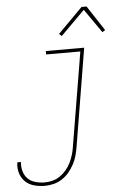

<svg xmlns="http://www.w3.org/2000/svg" viewBox="-86 -793 748 1063"><g transform="rotate(-5 288.5 -261.5)"><path d="M120 223Q89 223 60 215Q31 207 11 187.5Q-9 168 -17.5 139.5Q-26 111 -21 80H-1Q-4 106 3 131Q10 156 27 173Q44 190 69.5 197Q95 204 121 204Q143 204 165.5 198Q188 192 207 178.5Q226 165 241.5 146.5Q257 128 267 107Q277 86 283.5 64Q290 42 293 21L380 -501H190V-520H403L313 24Q309 48 302.5 72Q296 96 283.5 119Q271 142 254.5 162Q238 182 215.5 196.5Q193 211 168.5 217Q144 223 120 223ZM285 -595 271 -608 408 -746H436L527 -607L511 -597L419 -729Z"/></g></svg>

Font: Iosevka Thin Extended
Style: Italic
Weight: 100
Width: 7
Italic angle: -9°
Monospace: yes
Designer: Belleve Invis
Foundry: Belleve Invis
Version: Version 32.5.0; ttfautohint (v1.8.4)